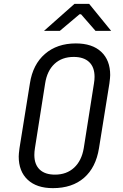

<svg xmlns="http://www.w3.org/2000/svg" viewBox="-20 -965 640 995"><path d="M77 -154Q77 -167 81 -197L135 -533Q150 -631 213 -685.5Q276 -740 373 -740Q458 -740 504.5 -696.5Q551 -653 551 -576Q551 -563 547 -533L493 -197Q477 -97 415.5 -43.5Q354 10 254 10Q170 10 123.5 -33.5Q77 -77 77 -154ZM414 -197 467 -533Q470 -551 470 -567Q470 -617 442 -643.5Q414 -670 362 -670Q301 -670 262.5 -634Q224 -598 214 -533L161 -197Q158 -178 158 -162Q158 -113 185.5 -86.5Q213 -60 265 -60Q325 -60 364 -96Q403 -132 414 -197ZM290 -805H208L366 -945H442L556 -805H475L400 -891H392Z"/></svg>

Font: JetBrains Mono Semi Light
Style: Italic
Weight: 350
Italic angle: -9°
Monospace: yes
Designer: Philipp Nurullin, Konstantin Bulenkov
Foundry: JetBrains
Version: 2.002